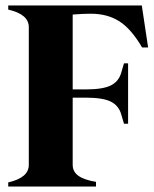

<svg xmlns="http://www.w3.org/2000/svg" viewBox="-20 -680 560 700"><path d="M245 -627V-354H292Q355 -354 384 -368.5Q413 -383 422 -415L432 -449H447V-229H432L422 -263Q413 -295 384 -309.5Q355 -324 292 -324H245V-79Q245 -54 266 -39Q287 -24 330 -17V0H10V-15Q85 -32 85 -79V-581Q85 -628 10 -645V-660H497L520 -507H498Q459 -574 415.5 -602Q372 -630 311 -630Q283 -630 245 -627Z"/></svg>

Font: FFF_NEPSZA-BADSAG Bold
Style: Regular
Weight: 700
Designer: bBox Type GmbH
Foundry: bBox Type GmbH
Version: Version 0.002